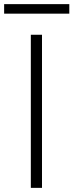

<svg xmlns="http://www.w3.org/2000/svg" viewBox="-47 -908 355 928"><path d="M102 -740H156V0H102ZM-27 -888H288V-842H-27Z"/></svg>

Font: Encode Sans Wide
Style: ExtraLight
Weight: 200
Designer: Pablo Impallari, Andres Torresi
Foundry: Pablo Impallari, Andres Torresi
Version: Version 1.000; ttfautohint (v1.00) -l 8 -r 50 -G 200 -x 14 -